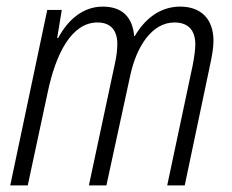

<svg xmlns="http://www.w3.org/2000/svg" viewBox="-20 -561 703 581"><path d="M11 0H64L124 -280C149 -400 197 -493 275 -493C315 -493 335 -469 335 -428C335 -413 333 -392 328 -370L249 0H302L374 -332C393 -421 440 -493 508 -493C548 -493 571 -471 571 -427C571 -411 568 -389 563 -363L486 0H539L616 -366C621 -389 626 -416 626 -437C626 -506 586 -541 525 -541C463 -541 417 -502 388 -452H386C381 -509 350 -541 291 -541C230 -541 185 -500 156 -446H153L167 -531H123Z"/></svg>

Font: Noto Sans Condensed Light
Style: Italic
Weight: 300
Width: 3
Italic angle: -12°
Designer: Monotype Design Team
Foundry: Monotype Imaging Inc.
Version: Version 2.013